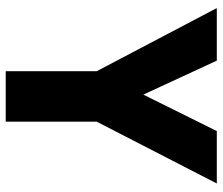

<svg xmlns="http://www.w3.org/2000/svg" viewBox="-72 -686 759 654"><g transform="rotate(90 307.0 -359.5)"><path d="M223 -310 9 -717V-719H187L323 -425L224 -310ZM223 0V-310H395V0ZM224 -310 427 -719H605V-718L395 -310Z"/></g></svg>

Font: Foldit
Style: Bold
Weight: 700
Version: Version 1.003